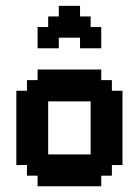

<svg xmlns="http://www.w3.org/2000/svg" viewBox="-20 -650 484 670"><path d="M111.1 -555.6H148.1V-592.6H185.2V-629.6H259.3V-592.6H296.3V-555.6H333.3V-481.5H259.3V-518.5H185.2V-481.5H111.1ZM74.1 -74.1H37V-333.3H74.1V-370.4H111.1V-407.4H333.3V-370.4H370.4V-333.3H407.4V-74.1H370.4V-37H333.3V0H111.1V-37H74.1ZM148.1 -111.1H296.3V-296.3H148.1Z"/></svg>

Font: Jersey 15
Style: Regular
Weight: 400
Designer: Sarah Cadigan-Fried
Version: Version 1.001; ttfautohint (v1.8.4.7-5d5b)